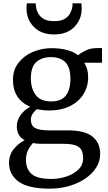

<svg xmlns="http://www.w3.org/2000/svg" viewBox="-20 -858 646 1148"><path d="M277 270Q149 270 91.5 228Q34 186 34 116Q34 67.5 63.2 32.2Q92.5 -3 127.5 -19.5Q80.5 -45 80.5 -103Q80.5 -139.5 104 -171.2Q127.5 -203 160.5 -219.5Q57.5 -264.5 57.5 -380Q57.5 -440.5 90.8 -483Q124 -525.5 177 -547.8Q230 -570 289 -570Q338.5 -570 378.8 -559.5Q419 -549 447.5 -527.5Q458.5 -539 489.5 -554.8Q520.5 -570.5 559.5 -570.5H590V-483H483.5Q494.5 -466 500.8 -444.5Q507 -423 507 -397.5Q507 -337 477.2 -292Q447.5 -247 395.5 -222.2Q343.5 -197.5 277 -197.5Q235.5 -197.5 200.5 -205.5Q185 -193 174.8 -176.8Q164.5 -160.5 164.5 -143.5Q164.5 -107 189.5 -92.8Q214.5 -78.5 274.5 -78.5H388.5Q487 -78.5 533 -41.2Q579 -4 579 62.5Q579 106.5 555 144.2Q531 182 489.2 210.2Q447.5 238.5 393 254.2Q338.5 270 277 270ZM287 -251.5Q346.5 -251.5 373.8 -286.8Q401 -322 401 -386.5Q401 -455 371 -485.8Q341 -516.5 283.5 -516.5Q232 -516.5 198.2 -488Q164.5 -459.5 164.5 -389Q164.5 -329.5 193.2 -290.5Q222 -251.5 287 -251.5ZM286 212Q333.5 212 377.2 197.5Q421 183 449 155.5Q477 128 477 88.5Q477 60.5 468 41.2Q459 22 433.8 12Q408.5 2 360 2H240Q222.5 2 206.8 1Q191 0 177.5 -3Q160 15 147.5 40.2Q135 65.5 135 98Q135 151 168.2 181.5Q201.5 212 286 212ZM304 -652Q226.5 -652 182.5 -697Q138.5 -742 138.5 -808Q138.5 -815 139 -823.2Q139.5 -831.5 140.5 -838H194Q194 -834.5 194 -829.8Q194 -825 195 -819.5Q197.5 -799 208 -778.8Q218.5 -758.5 241.2 -745Q264 -731.5 304 -731.5Q344 -731.5 366.5 -745Q389 -758.5 399.5 -778.8Q410 -799 413 -819.5Q414 -829.5 414 -838H467Q468.5 -824 468.5 -808Q468.5 -742 424.5 -697Q380.5 -652 304 -652Z"/></svg>

Font: Merriweather
Style: Regular
Weight: 400
Designer: Eben Sorkin
Foundry: Eben Sorkin
Version: Version 2.100; ttfautohint (v1.7.19-72a1) -l 8 -r 50 -G 200 